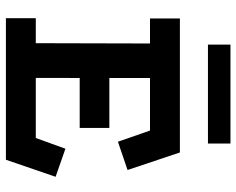

<svg xmlns="http://www.w3.org/2000/svg" viewBox="-95 -705 800 650"><g transform="rotate(90 305.0 -380.0)"><path d="M42.5 -589H496.2L555.5 -411.8L459.8 -379.2L422 -487.8H244V-350.2H413V-249.8H244L243.8 -101.2H447.2L483.5 -201.5L578.5 -168.2L520.8 0H41.5V-101.2H126.2L127.2 -487.8H42.5ZM131 -760.2H466V-684H131Z"/></g></svg>

Font: Podkova VF Beta
Style: Regular
Weight: 400
Designer: Ilya Yudin
Foundry: Cyreal (www.cyreal.org)
Version: Version 2.100